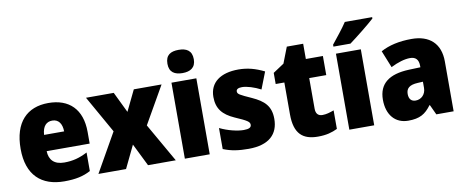

<svg xmlns="http://www.w3.org/2000/svg" viewBox="-67 -1164 3334 1376"><g transform="rotate(-10 1600.0 -476.0)"><path d="M290 -656C135 -656 38 -560 38 -366C38 -174 142 -83 307 -83C391 -83 447 -96 499 -124V-259C441 -229 392 -216 330 -216C257 -216 221 -254 219 -318H532V-403C532 -569 440 -656 290 -656ZM296 -527C341 -527 366 -493 367 -436H221C225 -501 255 -527 296 -527Z M716 -375 556 -93H757L836 -257L917 -93H1119L958 -375L1113 -646H911L838 -495L765 -646H563Z M1276 -869C1218 -869 1180 -848 1180 -784C1180 -722 1219 -700 1276 -700C1331 -700 1372 -722 1372 -784C1372 -848 1332 -869 1276 -869ZM1366 -646H1185V-93H1366Z M1866 -263C1866 -356 1820 -399 1734 -438C1650 -476 1635 -483 1635 -503C1635 -519 1650 -527 1677 -527C1712 -527 1766 -510 1812 -486L1860 -609C1797 -640 1740 -656 1673 -656C1544 -656 1463 -599 1463 -493C1463 -407 1504 -359 1587 -322C1674 -284 1692 -273 1692 -251C1692 -231 1675 -222 1637 -222C1592 -222 1523 -238 1464 -267V-114C1523 -90 1578 -83 1648 -83C1798 -83 1866 -153 1866 -263Z M2211 -230C2180 -230 2163 -248 2163 -284V-507H2287V-646H2163V-757H2044L1999 -641L1919 -588V-507H1982V-275C1982 -132 2044 -83 2153 -83C2215 -83 2255 -95 2295 -114V-249C2265 -238 2239 -230 2211 -230Z M2683 -849V-859H2484C2455 -814 2407 -756 2373 -713V-699H2497C2550 -738 2643 -812 2683 -849ZM2563 -93V-646H2382V-93Z M2934 -656C2843 -656 2768 -639 2708 -606L2758 -482C2810 -508 2859 -523 2899 -523C2938 -523 2961 -503 2961 -455V-445L2876 -442C2733 -436 2656 -380 2656 -262C2656 -152 2715 -83 2810 -83C2894 -83 2935 -108 2978 -166H2981L3015 -93H3141V-456C3141 -587 3063 -656 2934 -656ZM2923 -338 2961 -340V-295C2961 -248 2928 -216 2887 -216C2857 -216 2838 -234 2838 -272C2838 -313 2862 -335 2923 -338Z"/></g></svg>

Font: Noto Sans Kannada UI SemiCondensed Black
Style: Regular
Weight: 900
Width: 4
Designer: Jelle Bosma - Monotype Design Team
Foundry: Monotype Imaging Inc.
Version: Version 2.005